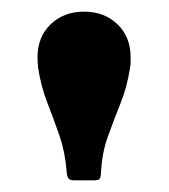

<svg xmlns="http://www.w3.org/2000/svg" viewBox="-20 -783 290 330"><path d="M203.5 -666.5Q198.5 -633.5 187 -605Q175.5 -576.5 165.2 -547.8Q155 -519 153.5 -485Q153 -476.5 150.5 -474.8Q148 -473 140 -473H108Q99.5 -473 97.2 -477Q95 -481 94.5 -488.5Q92 -521.5 82.2 -549.8Q72.5 -578 61.5 -606Q50.5 -634 45.5 -666.5Q45 -672 44.8 -676Q44.5 -680 44.5 -684.5Q44.5 -719.5 67 -741.2Q89.5 -763 124.5 -763Q159.5 -763 182 -741.2Q204.5 -719.5 204.5 -684.5Q204.5 -680 204.5 -676Q204.5 -672 203.5 -666.5Z"/></svg>

Font: Besley
Style: Bold
Weight: 700
Designer: Owen Earl
Foundry: indestructible type*
Version: Version 2.001; ttfautohint (v1.8.3)